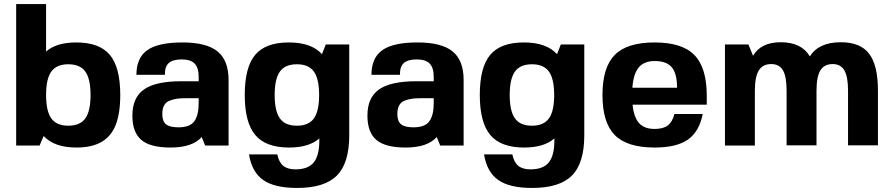

<svg xmlns="http://www.w3.org/2000/svg" viewBox="-20 -720 4414 950"><path d="M358 10Q249 10 196 -47L176 0H60V-700H208V-465Q259 -510 357 -510Q472 -510 523.5 -448.5Q575 -387 575 -250Q575 -159 552.5 -102Q530 -45 482 -17.5Q434 10 358 10ZM234 -134Q260 -98 318 -98Q376 -98 402 -134Q428 -170 428 -250Q428 -330 402 -366Q376 -402 318 -402Q260 -402 234 -366Q208 -330 208 -250Q208 -170 234 -134Z M978 -42Q932 10 823 10Q724 10 679.5 -27.5Q635 -65 635 -148Q635 -237 692.5 -277.5Q750 -318 877 -318H963V-340Q963 -385 943 -405.5Q923 -426 879 -426Q835 -426 815 -408Q795 -390 796 -350H655Q655 -434 709 -472Q763 -510 883 -510Q1002 -510 1056.5 -465.5Q1111 -421 1111 -324V0H995ZM963 -234H898Q872 -234 855 -231.5Q838 -229 819.5 -222Q801 -215 792 -198.5Q783 -182 783 -156Q783 -120 801.5 -105Q820 -90 863 -90Q920 -90 941.5 -120Q963 -150 963 -209Z M1410 10Q1295 10 1243 -52Q1191 -114 1191 -250Q1191 -387 1242.5 -448.5Q1294 -510 1409 -510Q1521 -510 1573 -452L1592 -500H1708V-50Q1708 87 1647 148.5Q1586 210 1450 210Q1338 210 1282 170.5Q1226 131 1212 44H1352Q1360 83 1381.5 100.5Q1403 118 1442 118Q1504 118 1532 84Q1560 50 1560 -25V-35Q1509 10 1410 10ZM1365 -134Q1391 -98 1449 -98Q1507 -98 1533 -134Q1559 -170 1559 -250Q1559 -330 1533 -366Q1507 -402 1449 -402Q1391 -402 1365 -366Q1339 -330 1339 -250Q1339 -170 1365 -134Z M2141 -42Q2095 10 1986 10Q1887 10 1842.5 -27.5Q1798 -65 1798 -148Q1798 -237 1855.5 -277.5Q1913 -318 2040 -318H2126V-340Q2126 -385 2106 -405.5Q2086 -426 2042 -426Q1998 -426 1978 -408Q1958 -390 1959 -350H1818Q1818 -434 1872 -472Q1926 -510 2046 -510Q2165 -510 2219.5 -465.5Q2274 -421 2274 -324V0H2158ZM2126 -234H2061Q2035 -234 2018 -231.5Q2001 -229 1982.5 -222Q1964 -215 1955 -198.5Q1946 -182 1946 -156Q1946 -120 1964.5 -105Q1983 -90 2026 -90Q2083 -90 2104.5 -120Q2126 -150 2126 -209Z M2573 10Q2458 10 2406 -52Q2354 -114 2354 -250Q2354 -387 2405.5 -448.5Q2457 -510 2572 -510Q2684 -510 2736 -452L2755 -500H2871V-50Q2871 87 2810 148.5Q2749 210 2613 210Q2501 210 2445 170.5Q2389 131 2375 44H2515Q2523 83 2544.5 100.5Q2566 118 2605 118Q2667 118 2695 84Q2723 50 2723 -25V-35Q2672 10 2573 10ZM2528 -134Q2554 -98 2612 -98Q2670 -98 2696 -134Q2722 -170 2722 -250Q2722 -330 2696 -366Q2670 -402 2612 -402Q2554 -402 2528 -366Q2502 -330 2502 -250Q2502 -170 2528 -134Z M3110 -202Q3116 -140 3142 -111Q3168 -82 3219 -82Q3262 -82 3284.5 -99.5Q3307 -117 3317 -156H3457Q3440 -69 3384 -29.5Q3328 10 3219 10Q3083 10 3022 -51.5Q2961 -113 2961 -250Q2961 -387 3022 -448.5Q3083 -510 3219 -510Q3355 -510 3416 -447.5Q3477 -385 3477 -246V-202ZM3220 -418Q3167 -418 3140.5 -386.5Q3114 -355 3109 -286H3330Q3330 -356 3304 -387Q3278 -418 3220 -418Z M3715 -271V0H3567V-500H3683L3706 -444Q3745 -511 3843 -511Q3946 -511 3987 -441Q4031 -511 4140 -511Q4237 -511 4280.5 -454Q4324 -397 4324 -271V-1H4176V-271Q4176 -340 4158 -371.5Q4140 -403 4100 -403Q4058 -403 4039 -371.5Q4020 -340 4020 -271V-1H3872V-271Q3872 -341 3854 -372Q3836 -403 3796 -403Q3754 -403 3734.5 -371.5Q3715 -340 3715 -271Z"/></svg>

Font: Fivo Sans
Style: Regular
Weight: 700
Designer: Alexander Slobzheninov
Foundry: Alexander Slobzheninov
Version: 1.0